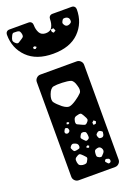

<svg xmlns="http://www.w3.org/2000/svg" viewBox="-156 -826 636 888"><g transform="rotate(-20 162.0 -382.5)"><path d="M72 0Q61 0 53 -8Q45 -16 45 -27V-493Q45 -504 53 -512Q61 -520 72 -520H251Q262 -520 270 -512Q278 -504 278 -493V-27Q278 -16 270 -8Q262 0 251 0ZM216 -413Q209 -440 195 -444.5Q181 -449 154 -450Q126 -451 111 -448Q96 -445 86 -419Q76 -392 85 -379.5Q94 -367 116 -349Q136 -334 148.5 -335.5Q161 -337 182 -351Q204 -366 214 -377Q224 -388 216 -413ZM199 -268Q193 -279 189 -284Q185 -289 173 -286Q160 -284 155 -279Q150 -274 148 -261Q147 -249 153 -246Q159 -243 170 -238Q180 -233 186 -231.5Q192 -230 199 -238Q207 -246 206 -252Q205 -258 199 -268ZM118 -270H110L108 -262L116 -260L122 -264ZM99 -247Q94 -248 92.5 -245Q91 -242 88 -237Q84 -229 89 -224Q95 -219 102 -222Q111 -227 110 -234Q109 -240 107 -243Q105 -246 99 -247ZM240 -229 231 -237 222 -229 224 -217 236 -219ZM183 -183Q182 -191 180 -195.5Q178 -200 169 -202Q160 -203 156.5 -199.5Q153 -196 149 -188Q146 -182 148 -178.5Q150 -175 155 -170Q160 -165 163.5 -161.5Q167 -158 174 -161Q182 -165 183 -169.5Q184 -174 183 -183ZM249 -177Q242 -182 237.5 -182Q233 -182 227 -177Q221 -172 221 -167.5Q221 -163 224 -156Q227 -150 230 -149.5Q233 -149 240 -149Q248 -150 251 -159Q252 -166 253 -170Q254 -174 249 -177ZM117 -164Q108 -168 103.5 -168Q99 -168 93 -162Q87 -155 88.5 -150.5Q90 -146 94 -139Q98 -133 101.5 -133Q105 -133 112 -134Q119 -136 123 -137Q127 -138 128 -145Q129 -159 117 -164ZM172 -134 164 -138 156 -132 163 -126H169ZM132 -100Q124 -108 119.5 -111Q115 -114 106 -109Q96 -104 93 -98.5Q90 -93 92 -81Q94 -70 98.5 -66Q103 -62 114 -60Q126 -59 131 -61.5Q136 -64 141 -75Q146 -84 142.5 -88.5Q139 -93 132 -100ZM223 -102Q216 -114 202 -110Q194 -108 191 -105Q188 -102 187 -93Q186 -83 187 -77.5Q188 -72 197 -68Q207 -64 211 -68Q215 -72 222 -80Q230 -90 223 -102ZM241 -36Q241 -45 234 -47Q228 -49 224.5 -49.5Q221 -50 218 -45Q215 -40 217 -37.5Q219 -35 223 -31Q228 -24 233 -26Q241 -28 241 -36ZM162 -590Q80 -590 35 -634.5Q-10 -679 -10 -746Q-10 -754 -5 -759.5Q0 -765 9 -765H103Q112 -765 117 -759.5Q122 -754 122 -746Q122 -724 131 -707.5Q140 -691 162 -691Q185 -691 193.5 -707.5Q202 -724 202 -746Q202 -754 207 -759.5Q212 -765 221 -765H315Q324 -765 329 -759.5Q334 -754 334 -746Q334 -679 289.5 -634.5Q245 -590 162 -590ZM40 -744Q28 -745 22 -744.5Q16 -744 11 -733Q5 -721 4.5 -713.5Q4 -706 14 -697Q23 -689 29.5 -693.5Q36 -698 46 -704Q54 -709 56 -712.5Q58 -716 57 -725Q55 -734 52 -738.5Q49 -743 40 -744ZM274 -727Q266 -728 261.5 -727Q257 -726 253 -718Q249 -711 250 -707Q251 -703 256 -696Q264 -687 277 -692Q284 -695 287 -698.5Q290 -702 289 -710Q288 -723 274 -727ZM202 -701 188 -699 190 -687 197 -681 208 -688ZM93 -652 84 -651V-641L93 -639L100 -646Z"/></g></svg>

Font: Rubik Moonrocks
Style: Regular
Weight: 400
Designer: Hubert and Fischer, NaN
Foundry: Hubert and Fischer, NaN
Version: Version 2.200